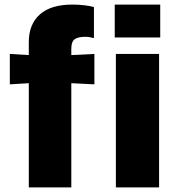

<svg xmlns="http://www.w3.org/2000/svg" viewBox="-20 -820 769 840"><path d="M106 0V-456L23 -451V-584L106 -579V-636Q106 -714 154.5 -757Q203 -800 297 -800Q323 -800 349 -797Q375 -794 391 -789V-654H384Q381 -656 372 -657.5Q363 -659 353 -659Q322 -659 307 -648.5Q292 -638 292 -607V-579L393 -584V-451L292 -456V0ZM487 0V-584H676V0ZM482 -656V-800H681V-656Z"/></svg>

Font: BDO Grotesk Black
Style: Regular
Weight: 900
Designer: Deni Anggara
Foundry: Lokal Container
Version: Version 2.000